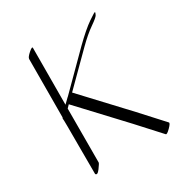

<svg xmlns="http://www.w3.org/2000/svg" viewBox="-139 -632 716 762"><g transform="rotate(-30 219.0 -251.0)"><path d="M116.2 -5.4Q116.2 -2 101.8 17.6Q87.4 37.1 81.1 26.9Q80.6 26.4 80.8 -99.1Q81.1 -224.6 79.8 -225.8Q78.6 -227.1 81.5 -232.4Q82 -365.7 82.5 -499Q82.5 -507.3 100.1 -522.7Q117.7 -538.1 117.7 -529.8Q117.2 -399.9 116.7 -270L137.7 -290.5Q139.6 -292.5 142.1 -294.4L289.1 -441.4Q336.9 -488.3 369.9 -511Q402.8 -533.7 402.3 -529.5Q401.9 -525.4 397.9 -517.6Q394 -509.8 364 -489Q334 -468.3 297.4 -432.1L163.6 -298.8L344.7 -105Q378.4 -68.8 437 -3.9Q440.9 0.5 423.8 17.6Q406.7 34.7 402.8 30.3Q344.7 -34.2 310.5 -70.8L128.9 -265.1L116.7 -252.4Q116.7 -128.9 116.2 -5.4Z"/></g></svg>

Font: ML-NILA01_NewLipi
Style: Regular
Weight: 400
Designer: CLT@C-DIT
Version: Version ML-NILA01_NewLipi 2.